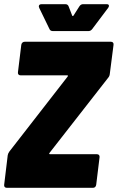

<svg xmlns="http://www.w3.org/2000/svg" viewBox="-20 -900 564 920"><path d="M0 -15 17 -156Q18 -164 25 -174L304 -533Q308 -539 302 -539H79Q72 -539 68.5 -543Q65 -547 66 -554L82 -685Q83 -692 87.5 -696Q92 -700 99 -700H511Q518 -700 521.5 -696Q525 -692 524 -685L506 -545Q505 -535 498 -527L217 -167Q215 -165 216 -163Q217 -161 220 -161H445Q451 -161 454.5 -157Q458 -153 457 -146L441 -15Q440 -8 436 -4Q432 0 425 0H13Q6 0 2.5 -4Q-1 -8 0 -15ZM166 -869Q166 -880 180 -880H293Q305 -880 309 -869L326 -825Q329 -821 332 -825L360 -869Q367 -880 378 -880H491Q502 -880 502 -872Q502 -867 498 -862L422 -761Q415 -751 403 -751H234Q221 -751 217 -761L168 -862Q166 -868 166 -869Z"/></svg>

Font: Barlow Semi Condensed Black
Style: Italic
Weight: 900
Width: 4
Italic angle: -7°
Designer: Jeremy Tribby
Foundry: Tribby Type
Version: Version 1.408